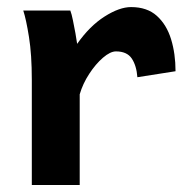

<svg xmlns="http://www.w3.org/2000/svg" viewBox="-20 -528 526 548"><path d="M207.5 0H70.8V-300.3Q70.8 -372.1 62.7 -422.4Q54.7 -472.7 46.4 -498H180.7Q184.6 -487.8 188.2 -469.7Q191.9 -451.7 195.3 -433.1Q198.7 -414.6 200.2 -402.8Q235.8 -453.6 278.3 -480.7Q320.8 -507.8 354 -507.8Q399.9 -507.8 427.7 -482.7Q455.6 -457.5 468.3 -416Q481 -374.5 481 -324.7L372.1 -307.6Q369.6 -340.8 356 -361.1Q342.3 -381.3 311 -381.3Q294.9 -381.3 273.9 -363.3Q252.9 -345.2 234.6 -317.1Q216.3 -289.1 207.5 -258.8Z"/></svg>

Font: Andika
Style: Bold
Weight: 700
Designer: Victor Gaultney, Annie Olsen, Julie Remington, Don Collingsworth, Eric Hays, Becca Hirsbrunner
Foundry: SIL International
Version: Version 6.101